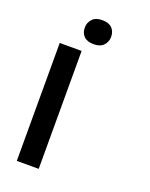

<svg xmlns="http://www.w3.org/2000/svg" viewBox="-164 -986 834 1071"><g transform="rotate(20 252.5 -450.5)"><path d="M73 0V-700H203V0ZM175 -829Q175 -858 194.5 -879.5Q214 -901 253 -901Q292 -901 311.5 -881.5Q331 -862 331 -829Q331 -801 311.5 -779.5Q292 -758 253 -758Q214 -758 194.5 -777.5Q175 -797 175 -829Z"/></g></svg>

Font: Mach Medium
Style: Regular
Weight: 500
Version: Version 1.002